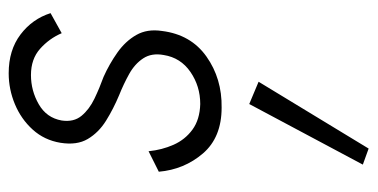

<svg xmlns="http://www.w3.org/2000/svg" viewBox="-228 -280 848 431"><g transform="rotate(-90 195.5 -65.0)"><path d="M71 -155Q74 -125 85.5 -99Q97 -73 119.5 -56.5Q142 -40 177 -39Q217 -39 249 -61Q281 -83 287 -121Q292 -148 279.5 -167Q267 -186 244.5 -198.5Q222 -211 197 -221Q166 -234 139.5 -250.5Q113 -267 98.5 -291.5Q84 -316 90 -353Q96 -389 119.5 -415Q143 -441 176.5 -455Q210 -469 246 -469Q298 -469 333 -442.5Q368 -416 381 -375L336 -350Q324 -378 301 -398.5Q278 -419 242 -419Q207 -419 176.5 -401.5Q146 -384 140 -350Q136 -323 150.5 -305.5Q165 -288 189 -276.5Q213 -265 238 -256Q267 -243 292.5 -225Q318 -207 332 -182.5Q346 -158 341 -125Q333 -60 283.5 -25Q234 10 169 9Q102 9 66 -33Q30 -75 25 -132ZM177 71 227 92 77 339 41 326Z"/></g></svg>

Font: Jost* Light
Style: Italic
Weight: 300
Italic angle: -10°
Version: Version 3.7